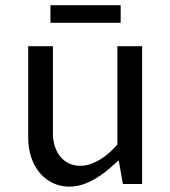

<svg xmlns="http://www.w3.org/2000/svg" viewBox="-20 -691 640 721"><path d="M85.9 -517.6H178.7V-189.5Q178.7 -162.6 186.3 -140.4Q193.8 -118.2 207.3 -102.1Q220.7 -85.9 239.5 -77.1Q258.3 -68.4 281.2 -68.4Q301.3 -68.4 320.6 -75.2Q339.8 -82 357.7 -93Q375.5 -104 391.4 -118.4Q407.2 -132.8 420.9 -148.4V-517.6H513.7V0H441.4L425.8 -88.9Q407.7 -72.3 387.2 -54.9Q366.7 -37.6 343.5 -23.2Q320.3 -8.8 294.4 0.5Q268.6 9.8 240.2 9.8Q207 9.8 179 -3.4Q150.9 -16.6 130.1 -40.8Q109.4 -64.9 97.7 -98.9Q85.9 -132.8 85.9 -173.8ZM169.4 -671.4H433.1V-605.5H169.4Z"/></svg>

Font: Proza Libre
Style: Regular
Weight: 400
Designer: Jasper de Waard
Foundry: Jasper de Waard
Version: Version 1.001; ttfautohint (v1.4.1.8-43bc)